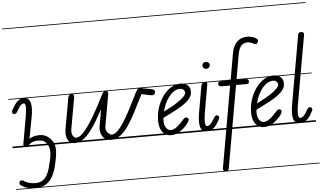

<svg xmlns="http://www.w3.org/2000/svg" viewBox="-93 -1384 3296 1967"><g transform="rotate(-5 1555.0 -401.0)"><path d="M132.5 -0.5Q113.5 -3 110.2 -12.8Q107 -22.5 110.5 -44L158.5 -316.5Q161.5 -333.5 164.2 -355.8Q167 -378 167.5 -398.8Q168 -419.5 164 -433.2Q160 -447 149.5 -447Q132.5 -447 119.2 -434.8Q106 -422.5 89.5 -393.5L81 -379.5Q70.5 -361.5 62.8 -354Q55 -346.5 45 -346.5Q35 -346.5 28.2 -352.8Q21.5 -359 21.5 -372Q21.5 -379.5 31 -395.8Q40.5 -412 52.5 -432Q74.5 -467.5 101.8 -486.5Q129 -505.5 171.5 -499.5Q193 -496 205.8 -480.2Q218.5 -464.5 223.5 -438.8Q228.5 -413 227 -379Q225.5 -345 218 -305L176 -80.5Q211 -102.5 244.5 -107Q278 -111.5 304.5 -108.5Q324.5 -106.5 348 -94.5Q371.5 -82.5 392.5 -60.5Q413.5 -38.5 426 -5.8Q438.5 27 436.5 71Q435.5 92.5 432 113Q428.5 133.5 425 154Q399 301.5 343 365Q287 428.5 192.5 428.5Q147.5 428.5 108 416Q68.5 403.5 42.5 382.5Q34 375.5 33.5 364.2Q33 353 41.5 342.5Q47 335.5 57.5 335.8Q68 336 78.5 343Q99.5 358.5 131.2 367.5Q163 376.5 194.5 376.5Q240.5 376.5 269.8 358Q299 339.5 317 307.8Q335 276 346.2 235.5Q357.5 195 367 151Q371.5 132 373.8 113Q376 94 376.5 74.5Q377.5 21 353 -12.8Q328.5 -46.5 299 -51.5Q280.5 -54.5 256.8 -55Q233 -55.5 207.8 -47Q182.5 -38.5 160 -12.5Q158 -6 151.8 -2.5Q145.5 1 132.5 -0.5ZM132.5 -0.5Q113.5 -3 110.2 -12.8Q107 -22.5 110.5 -44L158.5 -316.5Q161.5 -333.5 164.2 -355.8Q167 -378 167.5 -398.8Q168 -419.5 164 -433.2Q160 -447 149.5 -447Q132.5 -447 119.2 -434.8Q106 -422.5 89.5 -393.5L81 -379.5Q70.5 -361.5 62.8 -354Q55 -346.5 45 -346.5Q35 -346.5 28.2 -352.8Q21.5 -359 21.5 -372Q21.5 -379.5 31 -395.8Q40.5 -412 52.5 -432Q74.5 -467.5 101.8 -486.5Q129 -505.5 171.5 -499.5Q193 -496 205.8 -480.2Q218.5 -464.5 223.5 -438.8Q228.5 -413 227 -379Q225.5 -345 218 -305L176 -80.5Q211 -102.5 244.5 -107Q278 -111.5 304.5 -108.5Q324.5 -106.5 348 -94.5Q371.5 -82.5 392.5 -60.5Q413.5 -38.5 426 -5.8Q438.5 27 436.5 71Q435.5 92.5 432 113Q428.5 133.5 425 154Q399 301.5 343 365Q287 428.5 192.5 428.5Q147.5 428.5 108 416Q68.5 403.5 42.5 382.5Q34 375.5 33.5 364.2Q33 353 41.5 342.5Q47 335.5 57.5 335.8Q68 336 78.5 343Q99.5 358.5 131.2 367.5Q163 376.5 194.5 376.5Q240.5 376.5 269.8 358Q299 339.5 317 307.8Q335 276 346.2 235.5Q357.5 195 367 151Q371.5 132 373.8 113Q376 94 376.5 74.5Q377.5 21 353 -12.8Q328.5 -46.5 299 -51.5Q280.5 -54.5 256.8 -55Q233 -55.5 207.8 -47Q182.5 -38.5 160 -12.5Q158 -6 151.8 -2.5Q145.5 1 132.5 -0.5ZM-5 420.5H501.5V428.5H-5ZM-5 -16H501.5V0H-5ZM-5 -505.5H501.5V-497.5H-5ZM-5 -1230H501.5V-1222H-5Z M635.5 3Q599 3 578.2 -18.8Q557.5 -40.5 551.5 -74Q545.5 -107.5 551.5 -143L609 -467Q612 -484.5 623.5 -492.5Q635 -500.5 646 -500.5Q659 -500.5 665.5 -492.2Q672 -484 668.5 -464.5L612 -145Q604 -99 620 -74.8Q636 -50.5 656 -50.5Q682 -50.5 713 -79Q744 -107.5 777 -153.5Q810 -199.5 841.8 -253.8Q873.5 -308 901 -360.5Q928.5 -413 948.5 -453.5Q960 -476.5 969.8 -488.5Q979.5 -500.5 996.5 -500.5Q1008 -500.5 1015.5 -492.2Q1023 -484 1019 -464.5L962.5 -145Q957 -114 967 -93Q977 -72 993.2 -61.2Q1009.5 -50.5 1021.5 -50.5Q1049 -50.5 1079 -79.5Q1109 -108.5 1139.8 -155.2Q1170.5 -202 1199.5 -256.2Q1228.5 -310.5 1254.2 -362.5Q1280 -414.5 1300 -453Q1313 -477.5 1322 -489Q1331 -500.5 1346.5 -500.5Q1349.5 -500.5 1363.2 -498Q1377 -495.5 1403 -490.5Q1429 -485.5 1468.5 -478Q1486 -474.5 1492.2 -466.8Q1498.5 -459 1498.5 -447.5Q1498.5 -427.5 1483.8 -420.2Q1469 -413 1446 -418L1359 -437.5L1350.5 -420.5Q1311.5 -344.5 1273.5 -269.2Q1235.5 -194 1195 -132.5Q1154.5 -71 1107.8 -34Q1061 3 1004 3Q967 3 942 -18.8Q917 -40.5 906.5 -74.2Q896 -108 902 -143L933 -319.5Q901 -261 867.2 -203.8Q833.5 -146.5 797 -99.8Q760.5 -53 720.2 -25Q680 3 635.5 3ZM635.5 3Q599 3 578.2 -18.8Q557.5 -40.5 551.5 -74Q545.5 -107.5 551.5 -143L609 -467Q612 -484.5 623.5 -492.5Q635 -500.5 646 -500.5Q659 -500.5 665.5 -492.2Q672 -484 668.5 -464.5L612 -145Q604 -99 620 -74.8Q636 -50.5 656 -50.5Q682 -50.5 713 -79Q744 -107.5 777 -153.5Q810 -199.5 841.8 -253.8Q873.5 -308 901 -360.5Q928.5 -413 948.5 -453.5Q960 -476.5 969.8 -488.5Q979.5 -500.5 996.5 -500.5Q1008 -500.5 1015.5 -492.2Q1023 -484 1019 -464.5L962.5 -145Q957 -114 967 -93Q977 -72 993.2 -61.2Q1009.5 -50.5 1021.5 -50.5Q1049 -50.5 1079 -79.5Q1109 -108.5 1139.8 -155.2Q1170.5 -202 1199.5 -256.2Q1228.5 -310.5 1254.2 -362.5Q1280 -414.5 1300 -453Q1313 -477.5 1322 -489Q1331 -500.5 1346.5 -500.5Q1349.5 -500.5 1363.2 -498Q1377 -495.5 1403 -490.5Q1429 -485.5 1468.5 -478Q1486 -474.5 1492.2 -466.8Q1498.5 -459 1498.5 -447.5Q1498.5 -427.5 1483.8 -420.2Q1469 -413 1446 -418L1359 -437.5L1350.5 -420.5Q1311.5 -344.5 1273.5 -269.2Q1235.5 -194 1195 -132.5Q1154.5 -71 1107.8 -34Q1061 3 1004 3Q967 3 942 -18.8Q917 -40.5 906.5 -74.2Q896 -108 902 -143L933 -319.5Q901 -261 867.2 -203.8Q833.5 -146.5 797 -99.8Q760.5 -53 720.2 -25Q680 3 635.5 3ZM491.5 420.5H1469.5V428.5H491.5ZM491.5 -16H1469.5V0H491.5ZM491.5 -505.5H1469.5V-497.5H491.5ZM491.5 -1230H1469.5V-1222H491.5Z M1624.5 9Q1568.5 9 1536.5 -34.5Q1504.5 -78 1504.5 -151Q1504.5 -221 1525.8 -285.5Q1547 -350 1583.5 -400.5Q1620 -451 1666.8 -480.2Q1713.5 -509.5 1765 -509.5Q1812 -509.5 1838.8 -485.5Q1865.5 -461.5 1865.5 -418.5Q1865.5 -387 1848.5 -360.8Q1831.5 -334.5 1805.5 -313.2Q1779.5 -292 1751.8 -275.5Q1724 -259 1702 -246.5Q1672.5 -230 1631.2 -209.8Q1590 -189.5 1562 -175Q1561 -166 1560.5 -156.8Q1560 -147.5 1560 -138Q1560 -100 1579 -72Q1598 -44 1626 -44Q1655.5 -44 1688.2 -68.5Q1721 -93 1751.5 -128.5Q1771 -154 1784.2 -158Q1797.5 -162 1807 -154.5Q1814 -150 1816.8 -143.2Q1819.5 -136.5 1815.2 -124.8Q1811 -113 1796 -93.5Q1762.5 -49 1716.2 -20Q1670 9 1624.5 9ZM1573.5 -239Q1595 -250.5 1620.5 -263.5Q1646 -276.5 1668.5 -289Q1704 -310 1735.5 -332.2Q1767 -354.5 1786.5 -375.5Q1806 -396.5 1806 -414Q1806 -428 1793 -442.2Q1780 -456.5 1756.5 -456.5Q1716 -456.5 1679.2 -426.5Q1642.5 -396.5 1614.8 -347Q1587 -297.5 1573.5 -239ZM1624.5 9Q1568.5 9 1536.5 -34.5Q1504.5 -78 1504.5 -151Q1504.5 -221 1525.8 -285.5Q1547 -350 1583.5 -400.5Q1620 -451 1666.8 -480.2Q1713.5 -509.5 1765 -509.5Q1812 -509.5 1838.8 -485.5Q1865.5 -461.5 1865.5 -418.5Q1865.5 -387 1848.5 -360.8Q1831.5 -334.5 1805.5 -313.2Q1779.5 -292 1751.8 -275.5Q1724 -259 1702 -246.5Q1672.5 -230 1631.2 -209.8Q1590 -189.5 1562 -175Q1561 -166 1560.5 -156.8Q1560 -147.5 1560 -138Q1560 -100 1579 -72Q1598 -44 1626 -44Q1655.5 -44 1688.2 -68.5Q1721 -93 1751.5 -128.5Q1771 -154 1784.2 -158Q1797.5 -162 1807 -154.5Q1814 -150 1816.8 -143.2Q1819.5 -136.5 1815.2 -124.8Q1811 -113 1796 -93.5Q1762.5 -49 1716.2 -20Q1670 9 1624.5 9ZM1573.5 -239Q1595 -250.5 1620.5 -263.5Q1646 -276.5 1668.5 -289Q1704 -310 1735.5 -332.2Q1767 -354.5 1786.5 -375.5Q1806 -396.5 1806 -414Q1806 -428 1793 -442.2Q1780 -456.5 1756.5 -456.5Q1716 -456.5 1679.2 -426.5Q1642.5 -396.5 1614.8 -347Q1587 -297.5 1573.5 -239ZM1459.5 420.5H1880V428.5H1459.5ZM1459.5 -16H1880V0H1459.5ZM1459.5 -505.5H1880V-497.5H1459.5ZM1459.5 -1230H1880V-1222H1459.5Z M1929.5 -194 1977.5 -467Q1979.5 -479 1984.2 -486.5Q1989 -494 1997.8 -497.2Q2006.5 -500.5 2019.5 -500.5Q2034 -500.5 2037.5 -493.8Q2041 -487 2038 -470L1986.5 -176Q1983 -153 1980.8 -124Q1978.5 -95 1982.2 -73.8Q1986 -52.5 1999.5 -52.5Q2017 -52.5 2031.8 -65Q2046.5 -77.5 2063.5 -106.5L2072 -120.5Q2082 -138.5 2090 -146Q2098 -153.5 2108 -153.5Q2118 -153.5 2124.5 -147Q2131 -140.5 2131 -127.5Q2131 -120 2121.5 -104Q2112 -88 2100.5 -68Q2079 -33 2052.5 -16.5Q2026 0 1988.5 0Q1964 0 1948.8 -13Q1933.5 -26 1926.8 -51Q1920 -76 1920.8 -112Q1921.5 -148 1929.5 -194ZM2006 -673.5Q2006 -688 2016 -698Q2026 -708 2043.5 -708Q2059 -708 2070.2 -698.8Q2081.5 -689.5 2081.5 -673.5Q2081.5 -658.5 2070.5 -647.8Q2059.5 -637 2043.5 -637Q2027.5 -637 2016.8 -647.8Q2006 -658.5 2006 -673.5ZM1929.5 -194 1977.5 -467Q1979.5 -479 1984.2 -486.5Q1989 -494 1997.8 -497.2Q2006.5 -500.5 2019.5 -500.5Q2034 -500.5 2037.5 -493.8Q2041 -487 2038 -470L1986.5 -176Q1983 -153 1980.8 -124Q1978.5 -95 1982.2 -73.8Q1986 -52.5 1999.5 -52.5Q2017 -52.5 2031.8 -65Q2046.5 -77.5 2063.5 -106.5L2072 -120.5Q2082 -138.5 2090 -146Q2098 -153.5 2108 -153.5Q2118 -153.5 2124.5 -147Q2131 -140.5 2131 -127.5Q2131 -120 2121.5 -104Q2112 -88 2100.5 -68Q2079 -33 2052.5 -16.5Q2026 0 1988.5 0Q1964 0 1948.8 -13Q1933.5 -26 1926.8 -51Q1920 -76 1920.8 -112Q1921.5 -148 1929.5 -194ZM2006 -673.5Q2006 -688 2016 -698Q2026 -708 2043.5 -708Q2059 -708 2070.2 -698.8Q2081.5 -689.5 2081.5 -673.5Q2081.5 -658.5 2070.5 -647.8Q2059.5 -637 2043.5 -637Q2027.5 -637 2016.8 -647.8Q2006 -658.5 2006 -673.5ZM1870 420.5H2158V428.5H1870ZM1870 -16H2158V0H1870ZM1870 -505.5H2158V-497.5H1870ZM1870 -1230H2158V-1222H1870Z M2152 428.5Q2141.5 428.5 2134.8 422.8Q2128 417 2125.2 409Q2122.5 401 2123.5 393.5L2271 -445.5H2185Q2166 -445.5 2158.2 -453Q2150.5 -460.5 2150.5 -472Q2150.5 -484 2156.2 -490.5Q2162 -497 2180.5 -497H2280.5L2328.5 -769Q2339.5 -831.5 2364.2 -866Q2389 -900.5 2422 -914.5Q2455 -928.5 2491 -928.5Q2510.5 -928.5 2537 -921.8Q2563.5 -915 2579.5 -903.5Q2587.5 -898 2593.8 -888.2Q2600 -878.5 2592 -863.5Q2583.5 -847 2571.5 -845.8Q2559.5 -844.5 2553.5 -848.5Q2540 -858 2521.5 -864.5Q2503 -871 2490 -871Q2450.5 -871 2424.2 -846.2Q2398 -821.5 2386.5 -755L2341 -497H2434.5Q2453.5 -497 2460 -490.2Q2466.5 -483.5 2466.5 -472Q2466.5 -459.5 2461.5 -452.5Q2456.5 -445.5 2439 -445.5H2332L2183.5 397.5Q2181.5 409.5 2174.5 419Q2167.5 428.5 2152 428.5ZM2152 428.5Q2141.5 428.5 2134.8 422.8Q2128 417 2125.2 409Q2122.5 401 2123.5 393.5L2271 -445.5H2185Q2166 -445.5 2158.2 -453Q2150.5 -460.5 2150.5 -472Q2150.5 -484 2156.2 -490.5Q2162 -497 2180.5 -497H2280.5L2328.5 -769Q2339.5 -831.5 2364.2 -866Q2389 -900.5 2422 -914.5Q2455 -928.5 2491 -928.5Q2510.5 -928.5 2537 -921.8Q2563.5 -915 2579.5 -903.5Q2587.5 -898 2593.8 -888.2Q2600 -878.5 2592 -863.5Q2583.5 -847 2571.5 -845.8Q2559.5 -844.5 2553.5 -848.5Q2540 -858 2521.5 -864.5Q2503 -871 2490 -871Q2450.5 -871 2424.2 -846.2Q2398 -821.5 2386.5 -755L2341 -497H2434.5Q2453.5 -497 2460 -490.2Q2466.5 -483.5 2466.5 -472Q2466.5 -459.5 2461.5 -452.5Q2456.5 -445.5 2439 -445.5H2332L2183.5 397.5Q2181.5 409.5 2174.5 419Q2167.5 428.5 2152 428.5ZM2148 420.5H2426V428.5H2148ZM2148 -16H2426V0H2148ZM2148 -505.5H2426V-497.5H2148ZM2148 -1230H2426V-1222H2148Z M2581 9Q2525 9 2493 -34.5Q2461 -78 2461 -151Q2461 -221 2482.2 -285.5Q2503.5 -350 2540 -400.5Q2576.5 -451 2623.2 -480.2Q2670 -509.5 2721.5 -509.5Q2768.5 -509.5 2795.2 -485.5Q2822 -461.5 2822 -418.5Q2822 -387 2805 -360.8Q2788 -334.5 2762 -313.2Q2736 -292 2708.2 -275.5Q2680.5 -259 2658.5 -246.5Q2629 -230 2587.8 -209.8Q2546.5 -189.5 2518.5 -175Q2517.5 -166 2517 -156.8Q2516.5 -147.5 2516.5 -138Q2516.5 -100 2535.5 -72Q2554.5 -44 2582.5 -44Q2612 -44 2644.8 -68.5Q2677.5 -93 2708 -128.5Q2727.5 -154 2740.8 -158Q2754 -162 2763.5 -154.5Q2770.5 -150 2773.2 -143.2Q2776 -136.5 2771.8 -124.8Q2767.5 -113 2752.5 -93.5Q2719 -49 2672.8 -20Q2626.5 9 2581 9ZM2530 -239Q2551.5 -250.5 2577 -263.5Q2602.5 -276.5 2625 -289Q2660.5 -310 2692 -332.2Q2723.5 -354.5 2743 -375.5Q2762.5 -396.5 2762.5 -414Q2762.5 -428 2749.5 -442.2Q2736.5 -456.5 2713 -456.5Q2672.5 -456.5 2635.8 -426.5Q2599 -396.5 2571.2 -347Q2543.5 -297.5 2530 -239ZM2581 9Q2525 9 2493 -34.5Q2461 -78 2461 -151Q2461 -221 2482.2 -285.5Q2503.5 -350 2540 -400.5Q2576.5 -451 2623.2 -480.2Q2670 -509.5 2721.5 -509.5Q2768.5 -509.5 2795.2 -485.5Q2822 -461.5 2822 -418.5Q2822 -387 2805 -360.8Q2788 -334.5 2762 -313.2Q2736 -292 2708.2 -275.5Q2680.5 -259 2658.5 -246.5Q2629 -230 2587.8 -209.8Q2546.5 -189.5 2518.5 -175Q2517.5 -166 2517 -156.8Q2516.5 -147.5 2516.5 -138Q2516.5 -100 2535.5 -72Q2554.5 -44 2582.5 -44Q2612 -44 2644.8 -68.5Q2677.5 -93 2708 -128.5Q2727.5 -154 2740.8 -158Q2754 -162 2763.5 -154.5Q2770.5 -150 2773.2 -143.2Q2776 -136.5 2771.8 -124.8Q2767.5 -113 2752.5 -93.5Q2719 -49 2672.8 -20Q2626.5 9 2581 9ZM2530 -239Q2551.5 -250.5 2577 -263.5Q2602.5 -276.5 2625 -289Q2660.5 -310 2692 -332.2Q2723.5 -354.5 2743 -375.5Q2762.5 -396.5 2762.5 -414Q2762.5 -428 2749.5 -442.2Q2736.5 -456.5 2713 -456.5Q2672.5 -456.5 2635.8 -426.5Q2599 -396.5 2571.2 -347Q2543.5 -297.5 2530 -239ZM2416 420.5H2836.5V428.5H2416ZM2416 -16H2836.5V0H2416ZM2416 -505.5H2836.5V-497.5H2416ZM2416 -1230H2836.5V-1222H2416Z M2946 0Q2921 0 2905.5 -13.5Q2890 -27 2883.2 -52.5Q2876.5 -78 2877.5 -114.8Q2878.5 -151.5 2887 -198.5L3011 -904Q3013.5 -918 3022.2 -923.2Q3031 -928.5 3041.5 -928.5Q3054.5 -928.5 3064.2 -921Q3074 -913.5 3071.5 -899.5L2944.5 -182Q2941.5 -165.5 2939.2 -143.5Q2937 -121.5 2937.2 -100.8Q2937.5 -80 2942 -66.2Q2946.5 -52.5 2957 -52.5Q2974.5 -52.5 2989.2 -65Q3004 -77.5 3021 -106.5L3029.5 -120.5Q3039.5 -138.5 3047.5 -146Q3055.5 -153.5 3065.5 -153.5Q3075.5 -153.5 3082 -147Q3088.5 -140.5 3088.5 -127.5Q3088.5 -120 3079 -104Q3069.5 -88 3058 -68Q3036.5 -33 3010 -16.5Q2983.5 0 2946 0ZM2946 0Q2921 0 2905.5 -13.5Q2890 -27 2883.2 -52.5Q2876.5 -78 2877.5 -114.8Q2878.5 -151.5 2887 -198.5L3011 -904Q3013.5 -918 3022.2 -923.2Q3031 -928.5 3041.5 -928.5Q3054.5 -928.5 3064.2 -921Q3074 -913.5 3071.5 -899.5L2944.5 -182Q2941.5 -165.5 2939.2 -143.5Q2937 -121.5 2937.2 -100.8Q2937.5 -80 2942 -66.2Q2946.5 -52.5 2957 -52.5Q2974.5 -52.5 2989.2 -65Q3004 -77.5 3021 -106.5L3029.5 -120.5Q3039.5 -138.5 3047.5 -146Q3055.5 -153.5 3065.5 -153.5Q3075.5 -153.5 3082 -147Q3088.5 -140.5 3088.5 -127.5Q3088.5 -120 3079 -104Q3069.5 -88 3058 -68Q3036.5 -33 3010 -16.5Q2983.5 0 2946 0ZM2826.5 420.5H3115V428.5H2826.5ZM2826.5 -16H3115V0H2826.5ZM2826.5 -505.5H3115V-497.5H2826.5ZM2826.5 -1230H3115V-1222H2826.5Z"/></g></svg>

Font: Edu VIC WA NT Pre Guide
Style: Regular
Weight: 400
Designer: Tina and Corey Anderson, Eben Sorkin, Mirko Velimirovic
Foundry: Google for Education
Version: Version 1.000